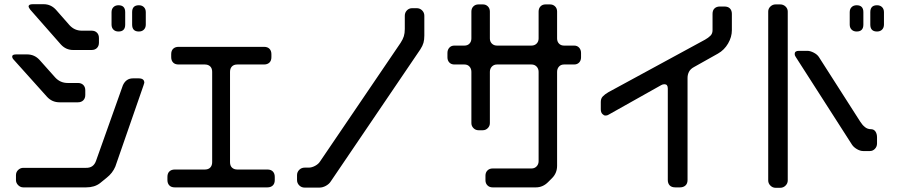

<svg xmlns="http://www.w3.org/2000/svg" viewBox="-20 -788 4289 914"><path d="M641 -638Q656 -638 665 -647Q674 -656 674 -671V-730Q674 -745 665 -754Q656 -763 641 -763Q609 -763 609 -730V-671Q609 -638 641 -638ZM544 -638Q576 -638 576 -671V-730Q576 -763 544 -763Q529 -763 520 -754Q511 -745 511 -730V-671Q511 -656 520 -647Q529 -638 544 -638ZM270 -576Q294 -550 328 -550H416Q432 -550 441.5 -559.5Q451 -569 451 -585V-607Q451 -623 441.5 -632.5Q432 -642 416 -642H369Q335 -642 311 -668L246 -742Q222 -768 188 -768H136Q116 -768 116 -757Q116 -753 124 -742ZM204 -327Q228 -301 263 -301H351Q367 -301 376.5 -310.5Q386 -320 386 -336V-358Q386 -374 376.5 -383.5Q367 -393 351 -393H302Q267 -393 243 -419L168 -503Q144 -529 109 -529H57Q38 -529 38 -519Q38 -511 46 -503ZM91 104H390Q430 104 456 84L488 58Q516 36 529 5L663 -381Q667 -392 667 -394Q667 -415 640 -415H613Q580 -415 565 -382L437 -22Q425 12 389 11H91Q77 11 66.5 21Q56 31 56 46V69Q56 83 66.5 93.5Q77 104 91 104Z M812 104H1253Q1269 104 1278.5 95Q1288 86 1288 69V54Q1288 38 1279 28.5Q1270 19 1253 19H1110Q1094 19 1084.5 10Q1075 1 1075 -16V-446Q1075 -462 1084 -471.5Q1093 -481 1110 -481H1237Q1253 -481 1262.5 -490Q1272 -499 1272 -516V-530Q1272 -546 1263 -555.5Q1254 -565 1237 -565H830Q814 -565 804.5 -556Q795 -547 795 -530V-516Q795 -500 804 -490.5Q813 -481 830 -481H955Q971 -481 980.5 -472Q990 -463 990 -446V-16Q990 0 981 9.5Q972 19 955 19H812Q796 19 786.5 28Q777 37 777 54V69Q777 85 786 94.5Q795 104 812 104Z M1430 105H1501Q1516 105 1531.5 96.5Q1547 88 1555 75L1981 -553Q1992 -570 1996 -584.5Q2000 -599 2000 -619V-713Q2000 -728 1989.5 -738.5Q1979 -749 1964 -749H1942Q1927 -749 1917 -738.5Q1907 -728 1907 -713V-650Q1907 -630 1902.5 -615.5Q1898 -601 1887 -584L1504 -20Q1496 -7 1480 1.5Q1464 10 1449 10H1430Q1415 10 1404.5 20.5Q1394 31 1394 46V69Q1394 84 1404.5 94.5Q1415 105 1430 105Z M2291 70Q2291 85 2300.5 94.5Q2310 104 2325 104H2531Q2564 104 2589 79L2608 60Q2632 36 2632 1V-446Q2632 -461 2641 -471Q2650 -481 2665 -481H2713Q2728 -481 2737 -490.5Q2746 -500 2746 -515V-536Q2746 -551 2737 -561Q2728 -571 2713 -571H2665Q2650 -571 2641 -580.5Q2632 -590 2632 -605V-733Q2632 -748 2622.5 -757.5Q2613 -767 2598 -767H2577Q2562 -767 2553 -757.5Q2544 -748 2544 -733V-605Q2544 -590 2534.5 -580.5Q2525 -571 2510 -571H2346Q2331 -571 2321.5 -580.5Q2312 -590 2312 -605V-733Q2312 -748 2302.5 -757.5Q2293 -767 2279 -767H2258Q2243 -767 2233.5 -757.5Q2224 -748 2224 -733V-605Q2224 -590 2215 -580.5Q2206 -571 2191 -571H2143Q2128 -571 2119 -561Q2110 -551 2110 -536V-515Q2110 -500 2119 -490.5Q2128 -481 2143 -481H2191Q2206 -481 2215 -471Q2224 -461 2224 -446V-202Q2224 -188 2234 -178Q2244 -168 2258 -168H2278Q2292 -168 2302 -178Q2312 -188 2312 -202V-446Q2312 -461 2321.5 -471Q2331 -481 2346 -481H2510Q2525 -481 2534.5 -471Q2544 -461 2544 -446V-21Q2544 -6 2534.5 4Q2525 14 2510 14H2325Q2310 14 2300.5 23.5Q2291 33 2291 48Z M3159 69Q3159 85 3168 94.5Q3177 104 3195 104H3217Q3233 104 3243 95Q3253 86 3253 69V-417Q3253 -433 3260 -446.5Q3267 -460 3284 -469L3398 -533Q3428 -550 3446 -581Q3464 -612 3464 -644V-722Q3464 -738 3455 -747.5Q3446 -757 3428 -757H3407Q3391 -757 3381.5 -748Q3372 -739 3372 -722V-644Q3372 -628 3362 -618Q3352 -608 3336 -599L2876 -349Q2859 -339 2849.5 -329Q2840 -319 2840 -303V-268Q2840 -253 2847.5 -245.5Q2855 -238 2861 -238Q2864 -238 2868 -238.5Q2872 -239 2877 -242L3128 -383Q3135 -387 3143 -387Q3159 -387 3159 -367Z M4155 -638Q4170 -638 4179 -647Q4188 -656 4188 -671V-730Q4188 -745 4179 -754Q4170 -763 4155 -763Q4123 -763 4123 -730V-671Q4123 -638 4155 -638ZM4058 -638Q4090 -638 4090 -671V-730Q4090 -763 4058 -763Q4043 -763 4034 -754Q4025 -745 4025 -730V-671Q4025 -656 4034 -647Q4043 -638 4058 -638ZM3672 106H3694Q3709 106 3719.5 95.5Q3730 85 3730 71V-733Q3730 -747 3719.5 -757Q3709 -767 3694 -767H3672Q3658 -767 3647.5 -757Q3637 -747 3637 -733V71Q3637 85 3647.5 95.5Q3658 106 3672 106ZM3768 -517 4036 -99Q4044 -87 4059.5 -78Q4075 -69 4089 -69H4121Q4135 -69 4145 -79.5Q4155 -90 4155 -105V-134Q4155 -151 4147.5 -162Q4140 -173 4126 -173Q4110 -173 4097.5 -183Q4085 -193 4075 -209L3878 -517Q3870 -529 3853.5 -537.5Q3837 -546 3823 -546H3783Q3763 -546 3763 -531Q3763 -524 3768 -517Z"/></svg>

Font: WDXL Lubrifont JP N
Style: Regular
Weight: 400
Designer: [WDXL Lubrifont] Copyright 2020-2022 (c) NightFurySL2001, Skr-ZERO; [ZCOOL QingKe HuangYou] Copyright 2018-2022 (c) The 
Version: Version 2.001;hotconv 1.1.1;makeotfexe 2.6.0